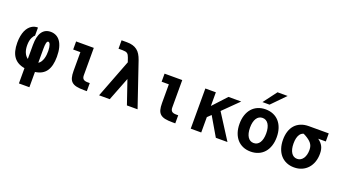

<svg xmlns="http://www.w3.org/2000/svg" viewBox="-74 -1532 4362 2456"><g transform="rotate(20 2107.0 -304.5)"><path d="M230 0Q130.9 -16.1 81.3 -83.3Q31.7 -150.4 31.7 -275.9Q31.7 -326.7 39.6 -366.9Q47.4 -407.2 60.5 -437.5Q73.7 -467.8 91.6 -489Q109.4 -510.3 129.9 -523.4Q150.4 -536.6 172.1 -542.2Q193.8 -547.9 214.8 -546.9V-435.1Q209.5 -435.1 200.2 -422.6Q190.9 -410.2 182.6 -393.6Q162.1 -351.6 162.1 -289.6Q162.1 -231.9 179 -190.9Q195.8 -149.9 230 -125V-316.4Q230 -434.6 271 -493.2Q312 -551.8 388.7 -551.8Q427.7 -551.8 461.2 -535.6Q494.6 -519.5 518.8 -486.1Q543 -452.6 556.6 -400.9Q570.3 -349.1 570.3 -278.3Q570.3 -151.4 522.5 -82.5Q474.6 -13.7 372.6 0V208H230ZM372.6 -125Q393.1 -137.2 406.5 -158.2Q419.9 -179.2 427.7 -204.6Q435.5 -230 438.5 -257.6Q441.4 -285.2 440.9 -311Q440.4 -336.9 437 -358.4Q433.6 -379.9 428.7 -393.6Q422.9 -409.7 414.8 -416.5Q406.7 -423.3 398.9 -421.9Q384.8 -419.4 378.7 -392.3Q372.6 -365.2 372.6 -316.4Z M1042 3.9Q980.5 3.9 939.9 -4.6Q899.4 -13.2 875.5 -34.4Q851.6 -55.7 841.8 -91.3Q832 -127 832 -181.2V-437H733.9V-546.9H974.6V-174.3Q974.6 -138.2 992.7 -122.1Q1010.7 -106 1051.8 -106H1080.1V3.9H1042Z M1446.3 -522 1426.3 -580.1Q1419.9 -598.1 1412.8 -610.6Q1405.8 -623 1395 -630.9Q1384.3 -638.7 1368.7 -641.8Q1353 -645 1330.1 -645H1275.4V-759.8H1348.6Q1393.1 -759.8 1427.2 -750Q1461.4 -740.2 1487.8 -720.2Q1514.2 -700.2 1533.2 -669.2Q1552.2 -638.2 1566.9 -595.7L1769.5 0H1624.5L1515.1 -319.8L1390.6 0H1245.6Z M2246.1 3.9Q2184.6 3.9 2144 -4.6Q2103.5 -13.2 2079.6 -34.4Q2055.7 -55.7 2045.9 -91.3Q2036.1 -127 2036.1 -181.2V-437H1938V-546.9H2178.7V-174.3Q2178.7 -138.2 2196.8 -122.1Q2214.8 -106 2255.9 -106H2284.2V3.9H2246.1Z M2493.2 -546.9H2636.2V-360.8L2808.1 -546.9H2981.4L2774.4 -342.8L2993.2 0H2835L2685.1 -255.9L2636.2 -209V0H2493.2Z M3377.4 -816.9H3515.1L3335.4 -633.3H3239.3ZM3311 14.2Q3252.9 14.2 3206.3 -5.9Q3159.7 -25.9 3126.7 -63.2Q3093.8 -100.6 3075.9 -153.8Q3058.1 -207 3058.1 -272.9Q3058.1 -338.9 3075.9 -392.1Q3093.8 -445.3 3126.7 -482.7Q3159.7 -520 3206.3 -540Q3252.9 -560.1 3311 -560.1Q3369.1 -560.1 3416 -540Q3462.9 -520 3495.8 -482.7Q3528.8 -445.3 3546.6 -392.1Q3564.5 -338.9 3564.5 -272.9Q3564.5 -207 3546.6 -153.8Q3528.8 -100.6 3495.8 -63.2Q3462.9 -25.9 3416 -5.9Q3369.1 14.2 3311 14.2ZM3311 -102.1Q3336.9 -102.1 3357.4 -113.5Q3377.9 -125 3392.1 -147Q3406.2 -168.9 3413.8 -200.7Q3421.4 -232.4 3421.4 -272.9Q3421.4 -313 3413.8 -344.7Q3406.2 -376.5 3392.1 -398.4Q3377.9 -420.4 3357.4 -432.1Q3336.9 -443.8 3311 -443.8Q3285.2 -443.8 3264.9 -432.1Q3244.6 -420.4 3230.5 -398.4Q3216.3 -376.5 3208.7 -344.7Q3201.2 -313 3201.2 -272.9Q3201.2 -232.4 3208.7 -200.7Q3216.3 -168.9 3230.5 -147Q3244.6 -125 3264.9 -113.5Q3285.2 -102.1 3311 -102.1Z M3902.3 14.2Q3845.2 14.2 3798.6 -5.9Q3752 -25.9 3719 -63.2Q3686 -100.6 3668.2 -153.8Q3650.4 -207 3650.4 -272.9Q3650.4 -334.5 3666.5 -385Q3682.6 -435.5 3714.4 -471.4Q3746.1 -507.3 3793.5 -527.1Q3840.8 -546.9 3903.3 -546.9H4172.9V-437H4069.3Q4092.8 -419.4 4109.4 -401.4Q4126 -383.3 4136.5 -362.5Q4147 -341.8 4151.9 -317.1Q4156.7 -292.5 4156.7 -262.2Q4156.7 -202.1 4138.9 -151.4Q4121.1 -100.6 4087.9 -63.7Q4054.7 -26.9 4007.8 -6.3Q3960.9 14.2 3902.3 14.2ZM3902.3 -102.1Q3928.7 -102.1 3949.5 -114.5Q3970.2 -127 3984.6 -148.4Q3999 -169.9 4006.3 -198.7Q4013.7 -227.5 4013.7 -260.7Q4013.7 -282.7 4009.8 -301.5Q4005.9 -320.3 3995.8 -337.6Q3985.8 -355 3968.8 -371.1Q3951.7 -387.2 3925.3 -404.3Q3915 -411.1 3900.1 -419.4Q3885.3 -427.7 3873 -433.1Q3840.8 -423.8 3822.8 -396.5Q3808.6 -375.5 3801 -344.7Q3793.5 -314 3793.5 -272.9Q3793.5 -232.4 3801 -200.7Q3808.6 -168.9 3822.8 -147Q3836.9 -125 3857.2 -113.5Q3877.4 -102.1 3902.3 -102.1Z"/></g></svg>

Font: Hack
Style: Bold
Weight: 700
Monospace: yes
Designer: Christopher Simpkins
Foundry: Christopher Simpkins
Version: Version 2.017